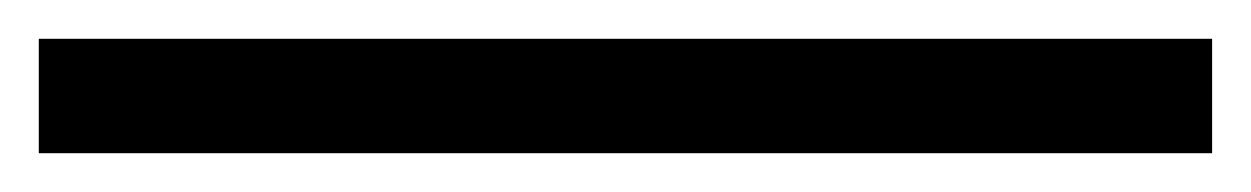

<svg xmlns="http://www.w3.org/2000/svg" viewBox="-26 -1 645 99"><path d="M-6 78V19H599V78Z"/></svg>

Font: Noto Serif SC ExtraLight
Style: Bold
Weight: 700
Version: Version 2.002-H1;hotconv 1.1.0;makeotfexe 2.6.0